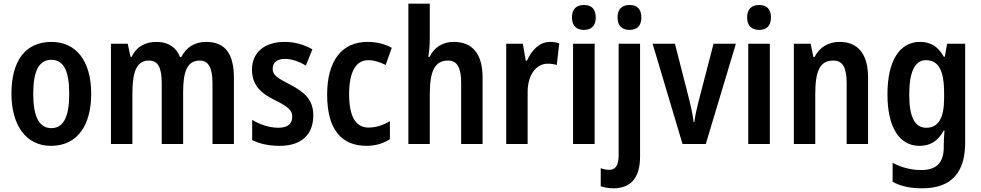

<svg xmlns="http://www.w3.org/2000/svg" viewBox="-20 -780 5313 1040"><path d="M474 -272C474 -454 389 -553 259 -553C113 -553 42 -445 42 -272C42 -106 118 10 256 10C404 10 474 -108 474 -272ZM160 -272C160 -394 190 -456 258 -456C326 -456 355 -394 355 -272C355 -151 326 -86 258 -86C190 -86 160 -152 160 -272Z M1097 -553C1035 -553 990 -525 962 -471H955C937 -520 895 -553 827 -553C765 -553 717 -525 693 -472H687L672 -543H581V0H697V-267C697 -385 716 -452 787 -452C834 -452 856 -416 856 -331V0H972V-283C972 -395 996 -452 1062 -452C1108 -452 1131 -415 1131 -330V0H1247V-358C1247 -491 1198 -553 1097 -553Z M1677 -155C1677 -240 1629 -281 1553 -321C1477 -360 1457 -374 1457 -409C1457 -441 1481 -461 1524 -461C1562 -461 1601 -446 1637 -425L1672 -513C1625 -539 1577 -553 1522 -553C1414 -553 1345 -497 1345 -403C1345 -320 1391 -276 1468 -238C1544 -201 1563 -181 1563 -148C1563 -109 1538 -88 1488 -88C1439 -88 1385 -106 1346 -131V-21C1387 -1 1436 10 1495 10C1611 10 1677 -49 1677 -155Z M1966 10C2013 10 2057 -3 2092 -26V-124C2056 -102 2017 -89 1976 -89C1907 -89 1871 -149 1871 -269C1871 -390 1907 -454 1975 -454C2006 -454 2038 -444 2069 -428L2102 -521C2067 -541 2022 -553 1970 -553C1829 -553 1752 -447 1752 -268C1752 -79 1829 10 1966 10Z M2308 -576V-760H2192V0H2308V-268C2308 -392 2333 -452 2407 -452C2456 -452 2478 -414 2478 -331V0H2594V-360C2594 -487 2540 -553 2438 -553C2380 -553 2332 -525 2307 -472H2300C2305 -501 2308 -537 2308 -576Z M2959 -553C2902 -553 2859 -507 2834 -451H2828L2812 -543H2722V0H2838V-280C2838 -376 2885 -435 2947 -435C2967 -435 2983 -432 2996 -428L3009 -546C2992 -551 2975 -553 2959 -553Z M3143 -753C3102 -753 3078 -731 3078 -685C3078 -640 3103 -618 3143 -618C3183 -618 3207 -640 3207 -685C3207 -731 3184 -753 3143 -753ZM3201 -543H3084V0H3201Z M3325 -685C3325 -640 3350 -618 3390 -618C3430 -618 3454 -640 3454 -685C3454 -731 3431 -753 3390 -753C3349 -753 3325 -731 3325 -685ZM3304 240C3400 239 3447 180 3447 68V-543H3331V61C3331 117 3313 140 3280 140C3265 140 3250 137 3234 131V229C3254 236 3279 240 3304 240Z M3677 0H3803L3966 -543H3845L3763 -227C3753 -188 3744 -147 3741 -119H3737C3733 -158 3723 -201 3714 -237L3636 -543H3515Z M4092 -753C4051 -753 4027 -731 4027 -685C4027 -640 4052 -618 4092 -618C4132 -618 4156 -640 4156 -685C4156 -731 4133 -753 4092 -753ZM4150 -543H4033V0H4150Z M4527 -553C4467 -553 4419 -524 4392 -471H4386L4371 -543H4280V0H4396V-268C4396 -397 4421 -452 4494 -452C4546 -452 4566 -411 4566 -331V0H4682V-360C4682 -490 4626 -553 4527 -553Z M4963 -553C4853 -553 4787 -451 4787 -269C4787 -90 4852 10 4960 10C5021 10 5061 -17 5092 -73H5096C5094 -48 5092 -16 5092 4V18C5092 104 5049 141 4971 141C4917 141 4867 129 4815 102V205C4861 229 4911 240 4974 240C5137 240 5208 152 5208 -9V-543H5110L5098 -473H5092C5061 -529 5020 -553 4963 -553ZM4995 -454C5064 -454 5094 -399 5094 -274V-249C5094 -140 5063 -88 4997 -88C4936 -88 4905 -145 4905 -267C4905 -390 4935 -454 4995 -454Z"/></svg>

Font: Noto Sans Lao Condensed SemiBold
Style: Regular
Weight: 600
Width: 3
Designer: Monotype Design Team
Foundry: Monotype Imaging Inc.
Version: Version 2.003